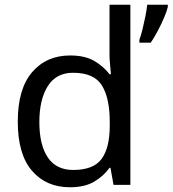

<svg xmlns="http://www.w3.org/2000/svg" viewBox="-20 -780 728 810"><path d="M275 10Q175 10 115 -59.5Q55 -129 55 -267Q55 -405 115.5 -475.5Q176 -546 276 -546Q338 -546 377.5 -523Q417 -500 442 -467H448Q447 -480 444.5 -505.5Q442 -531 442 -546V-760H530V0H459L446 -72H442Q418 -38 378 -14Q338 10 275 10ZM289 -63Q374 -63 408.5 -109.5Q443 -156 443 -250V-266Q443 -366 410 -419.5Q377 -473 288 -473Q217 -473 181.5 -416.5Q146 -360 146 -265Q146 -169 181.5 -116Q217 -63 289 -63ZM688 -751Q684 -733 672.5 -706Q661 -679 646 -650.5Q631 -622 616 -600H568V-612Q575 -631 581.5 -657.5Q588 -684 593.5 -711.5Q599 -739 601 -760H688Z"/></svg>

Font: Noto Kufi Arabic
Style: Regular
Weight: 400
Designer: Monotype Design Team, David Williams, Khaled Hosny
Foundry: Google LLC
Version: Version 2.109; ttfautohint (v1.8.4.7-5d5b)